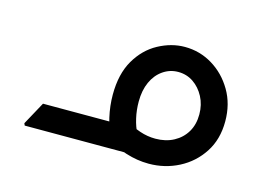

<svg xmlns="http://www.w3.org/2000/svg" viewBox="-62 -483 841 608"><g transform="rotate(15 358.0 -178.5)"><path d="M52 0 49 -7 90 -82H337V0ZM462 15Q424 15 386.5 3Q349 -9 313 -31L360 -100Q386 -84 411 -75.5Q436 -67 462 -67Q496 -67 522 -81Q548 -95 562.5 -119.5Q577 -144 577 -177Q577 -209 563.5 -234.5Q550 -260 528 -275Q506 -290 478 -290Q451 -290 428.5 -274.5Q406 -259 393.5 -231.5Q381 -204 381 -167Q381 -139 387 -113Q393 -87 403 -68L329 -28Q313 -56 304.5 -93Q296 -130 296 -167Q296 -235 322.5 -280.5Q349 -326 391.5 -349Q434 -372 478 -372Q527 -372 568.5 -347Q610 -322 636 -278Q662 -234 662 -177Q662 -118 634 -75Q606 -32 560.5 -8.5Q515 15 462 15ZM210 0V-82H387V0ZM210 0Q199 0 194.5 -12Q190 -24 190 -42Q190 -60 194.5 -71Q199 -82 210 -82Z"/></g></svg>

Font: Fustat Medium
Style: Regular
Weight: 500
Designer: Mohamed Gaber, Khaled Hosny, Laura Garcia Mut
Foundry: Kief Type Foundry, Alif Type Foundry, Hard Type Foundry
Version: Version 1.007